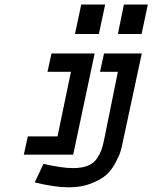

<svg xmlns="http://www.w3.org/2000/svg" viewBox="-20 -676 666 839"><path d="M205.1 -442.4H393.6L299.8 0H84L101.6 -80.1H231.4L290 -362.3H187.5ZM307.6 -527.3 335 -656.2H439.5L412.1 -527.3ZM434.6 -442.4H599.6L516.6 -55.7Q511.7 -31.2 506.8 -14.6Q502 2 484.9 34.7Q467.8 67.4 444.8 87.9Q421.9 108.4 378.9 125.5Q335.9 142.6 281.2 142.6Q219.7 142.6 131.8 121.1L169.9 40Q251 58.6 298.8 58.6Q337.9 58.6 364.3 47.9Q390.6 37.1 404.3 15.6Q418 -5.9 423.3 -21Q428.7 -36.1 434.6 -63.5L495.1 -362.3H417ZM495.1 -527.3 521.5 -656.2H626L598.6 -527.3Z"/></svg>

Font: Thabit-Bold-Oblique
Style: Bold Oblique
Weight: 700
Designer: Regenerated by Nadim Shaikli
Foundry: MAK Alagha
Version: 0.01